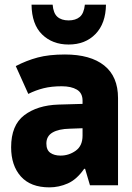

<svg xmlns="http://www.w3.org/2000/svg" viewBox="-20 -799 570 828"><path d="M193 9Q112 9 70 -38Q28 -85 28 -164Q28 -259 84.5 -302Q141 -345 232 -348L336 -351V-365Q336 -398 311.5 -412.5Q287 -427 246 -427Q202 -427 168 -418.5Q134 -410 102 -394L48 -514Q94 -538 142.5 -551Q191 -564 260 -564Q370 -564 429.5 -516.5Q489 -469 489 -376V0H368L347 -71H343Q311 -25 272.5 -8Q234 9 193 9ZM241 -128Q277 -128 306.5 -149Q336 -170 336 -214V-246L281 -244Q233 -243 206.5 -227.5Q180 -212 180 -180Q180 -152 197 -140Q214 -128 241 -128ZM276 -607Q206 -607 161.5 -650.5Q117 -694 116 -779H207Q210 -742 227.5 -726.5Q245 -711 276 -711Q306 -711 324 -726Q342 -741 346 -779H437Q436 -698 392 -652.5Q348 -607 276 -607Z"/></svg>

Font: Noto Sans Mono Condensed Black
Style: Regular
Weight: 900
Width: 3
Designer: Monotype Design Team
Foundry: Monotype Imaging Inc.
Version: Version 2.014